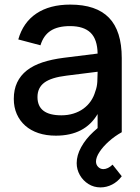

<svg xmlns="http://www.w3.org/2000/svg" viewBox="-20 -575 610 835"><path d="M417 240Q388 240 364.5 225.2Q341 210.5 327.2 186.2Q313.5 162 313.5 134.5Q313.5 100.5 333 65Q352.5 29.5 386 -1.5Q395 -10 404.5 -18V-79Q349 15 223 15Q181 15 147.2 3.8Q113.5 -7.5 89.8 -28.5Q66 -49.5 53 -79Q40 -108.5 40 -145Q40 -185.5 54.5 -216.2Q69 -247 96.8 -268.8Q124.5 -290.5 164.8 -303.8Q205 -317 256 -323.5L404.5 -342Q403.5 -404 373.8 -432.8Q344 -461.5 284.5 -461.5Q231.5 -461.5 200.2 -441.2Q169 -421 156 -378L59.5 -403.5Q80.5 -477.5 138.2 -516.2Q196 -555 285.5 -555Q398.5 -555 454 -497.8Q509.5 -440.5 509.5 -322.5V0Q479 17 453.5 39.8Q428 62.5 412.8 85.8Q397.5 109 397.5 127.5Q397.5 141.5 407 151Q416.5 160.5 429.5 160.5Q439 160.5 449.5 155.5Q460 150.5 469.5 141L509.5 191.5Q492 215 467.8 227.5Q443.5 240 417 240ZM269 -246Q203 -238 173 -215.8Q143 -193.5 143 -153Q143 -73.5 247 -73.5Q275 -73.5 299.2 -81Q323.5 -88.5 342.5 -102.2Q361.5 -116 374.8 -135.2Q388 -154.5 394.5 -177.5Q402 -197 403.2 -219.2Q404.5 -241.5 404.5 -259.5V-263Z"/></svg>

Font: Vela Sans SemBd
Style: Regular
Weight: 600
Designer: Principal design: Mikhail Sharanda - project Manrope.
Design modification: Ravid Balaliev
Foundry: Mikhail Sharanda
Version: Version 1.001